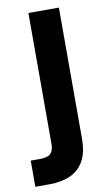

<svg xmlns="http://www.w3.org/2000/svg" viewBox="-113 -569 460 831"><g transform="rotate(-10 117.5 -153.0)"><path d="M-27 220V105H14Q47 105 60.5 92Q74 79 74 50V-526H208V49Q208 111 186.5 148.5Q165 186 126.5 203Q88 220 35 220Z"/></g></svg>

Font: DM Sans 9pt
Style: Bold
Weight: 700
Designer: Colophon Foundry, Jonny Pinhorn
Foundry: Colophon Foundry
Version: Version 4.004;gftools[0.9.30]